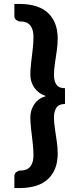

<svg xmlns="http://www.w3.org/2000/svg" viewBox="-20 -797 389 975"><path d="M79 -777Q175 -777 224 -731Q273 -685 273 -601Q273 -574 268.5 -541Q264 -508 259 -475.5Q254 -443 254 -416Q254 -386 266.5 -367.5Q279 -349 310 -349V-269Q279 -269 266.5 -250Q254 -231 254 -202Q254 -175 259 -142.5Q264 -110 268.5 -77.5Q273 -45 273 -17Q273 66 224 112Q175 158 79 158H53V97Q53 84 63.5 76.5Q74 69 83 69H86Q118 69 134 48.5Q150 28 150 -8Q150 -37 146 -72Q142 -107 138 -141Q134 -175 134 -200Q134 -238 154.5 -268Q175 -298 213 -309Q176 -321 155 -351Q134 -381 134 -418Q134 -443 138 -477Q142 -511 146 -546Q150 -581 150 -610Q150 -647 134 -667.5Q118 -688 86 -688H83Q74 -688 63.5 -695Q53 -702 53 -715V-777Z"/></svg>

Font: Aleo ExtraBold
Style: Regular
Weight: 800
Designer: Alessio Laiso
Foundry: Alessio Laiso
Version: Version 2.001;gftools[0.9.29]